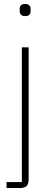

<svg xmlns="http://www.w3.org/2000/svg" viewBox="-20 -746 254 966"><path d="M90 -508H124V156Q124 180 113.5 190Q103 200 80 200H13V170H90ZM107 -665Q92 -665 85.5 -672Q79 -679 79 -690V-701Q79 -712 85 -719Q91 -726 106 -726Q121 -726 127.5 -719Q134 -712 134 -701V-690Q134 -679 128 -672Q122 -665 107 -665Z"/></svg>

Font: IBM Plex Sans Condensed ExtraLight
Style: Regular
Weight: 200
Width: 3
Designer: Mike Abbink, Paul van der Laan, Pieter van Rosmalen
Foundry: Bold Monday
Version: Version 1.3